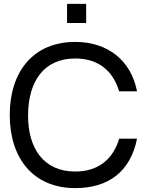

<svg xmlns="http://www.w3.org/2000/svg" viewBox="-20 -950 763 985"><path d="M683 -238.5H591.5C560.5 -134.5 485.5 -70 366 -70C205 -70 123 -187.5 124 -360C125 -532.5 205 -650 366 -650C485.5 -650 560.5 -585.5 591 -481.5H683C652.5 -640 532.5 -735 366 -735C150.5 -735 30 -582 30 -360C30 -138 150.5 15 366 15C532.5 15 648.5 -66 683 -238.5ZM324 -832H422V-930H324Z"/></svg>

Font: Eudonet Medium
Style: Regular
Weight: 500
Designer: Mikhail Sharanda
Foundry: Mikhail Sharanda
Version: Version 4.503;Glyphs 3.1.2 (3151)